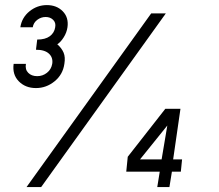

<svg xmlns="http://www.w3.org/2000/svg" viewBox="-20 -754 882 774"><path d="M125 -399Q82.5 -399 55.8 -426.2Q29 -453.5 35 -496.5H84.5Q80.5 -474 93.8 -460.5Q107 -447 130 -447Q152 -447 169.2 -460.5Q186.5 -474 190.5 -496.5Q194.5 -521.5 177.5 -537.5Q160.5 -553.5 125 -553.5L130 -594.5Q162.5 -594.5 180.8 -608Q199 -621.5 202.5 -644Q206 -662.5 194.2 -674Q182.5 -685.5 164 -685.5Q145.5 -685.5 130.2 -674Q115 -662.5 112 -644H62Q68 -683.5 99 -708.5Q130 -733.5 169 -733.5Q208.5 -733.5 233 -708.5Q257.5 -683.5 252 -644Q249 -623 237 -603.8Q225 -584.5 211 -575.5Q229 -559.5 236.5 -541.5Q244 -523.5 239.5 -496.5Q233.5 -453.5 200 -426.2Q166.5 -399 125 -399ZM87 0 589.5 -700H648.5L146 0ZM614 0 624 -62H489L495 -122L646.5 -315.5H707.5L678 -111.5H714L709 -62H673L663 0ZM544.5 -111.5H631.5L654.5 -248Z"/></svg>

Font: Urbanist Light
Style: Italic
Weight: 300
Italic angle: -8°
Designer: Corey Hu
Foundry: Corey Hu
Version: Version 1.330; ttfautohint (v1.8.4.7-5d5b)